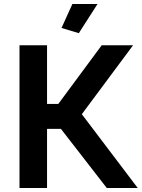

<svg xmlns="http://www.w3.org/2000/svg" viewBox="-20 -935 705 955"><path d="M340 -915 286 -796 372 -770 465 -915ZM77 -710V0H214V-294H283L511 0H665L387 -367L642 -710H486L270 -418H214V-710Z"/></svg>

Font: RT Raleway Bold
Style: Regular
Weight: 400
Designer: Matt McInerney, Pablo Impallari, Rodrigo Fuenzalida — Edited by Milan Moffatt in April 2016
Foundry: Matt McInerney, Pablo Impallari, Rodrigo Fuenzalida — Edited by Milan Moffatt in April 2016
Version: Version 3.001